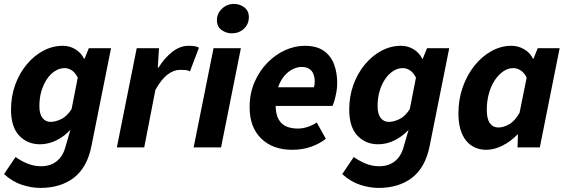

<svg xmlns="http://www.w3.org/2000/svg" viewBox="-24 -737 2833 960"><path d="M177.4 202.6Q134 202.6 86.1 187.2Q38.1 171.7 -3.8 133.5L53.8 48Q82 68.3 114.3 81.3Q146.6 94.2 181.4 94.2Q227.6 94.2 258.8 69.6Q289.9 45.1 302.4 0.2L327.9 -87.6Q295.2 -53.2 256.1 -34.4Q217 -15.6 175.8 -15.6Q113.2 -15.6 72.1 -58.8Q31.1 -102 31.1 -189.2Q31.1 -256.2 52.3 -313.9Q73.5 -371.6 110 -415.3Q146.5 -459 192.8 -483.5Q239.1 -508 290.2 -508Q324 -508 352.9 -490.7Q381.8 -473.3 396.2 -443H398.6L420.2 -496H531.2L433.5 -8.1Q412.4 99.5 346.2 151Q280 202.6 177.4 202.6ZM228.8 -127.6Q253.3 -127.6 282.1 -141.4Q311 -155.3 333.9 -191.5L364.8 -348.8Q352.2 -374.1 334.9 -385.3Q317.5 -396.5 299.6 -396.5Q274 -396.5 251.3 -382.1Q228.6 -367.7 211 -341.9Q193.4 -316.1 183.1 -281.6Q172.9 -247.2 172.9 -206.5Q172.9 -166.5 188.5 -147Q204 -127.6 228.8 -127.6Z M560.3 0 659.6 -496.1H771L764.9 -399.5H768.9Q798 -446.5 837.1 -477.3Q876.2 -508.1 918.9 -508.1Q937.7 -508.1 950.5 -505.8Q963.2 -503.5 970.7 -498.5L925.8 -380.2Q916.5 -385.7 902.7 -386.8Q889 -387.8 876.6 -387.8Q844.2 -387.8 813.4 -364Q782.6 -340.2 752.9 -287.4L697.1 0Z M944.2 0 1043.7 -496H1180.4L1081.3 0ZM1134.7 -570.3Q1107.1 -570.3 1083.8 -587Q1060.6 -603.6 1060.6 -636.2Q1060.6 -669.1 1085.7 -693.3Q1110.8 -717.4 1146 -717.4Q1174.5 -717.4 1197.3 -700.4Q1220.2 -683.3 1220.2 -651.2Q1220.2 -616.2 1195.6 -593.3Q1171 -570.3 1134.7 -570.3Z M1436.6 12Q1339.7 12 1281.9 -44.5Q1224.1 -100.9 1224.1 -200.5Q1224.1 -269.5 1248.4 -325.8Q1272.8 -382 1312.7 -423Q1352.6 -464 1401.5 -486Q1450.4 -508 1499.5 -508Q1559.2 -508 1594.8 -482.9Q1630.4 -457.8 1646.2 -415.7Q1662 -373.6 1662 -322Q1662 -298.3 1657.8 -275.7Q1653.7 -253.2 1648.4 -235Q1643 -216.9 1638.6 -207.3H1325.6L1336.3 -300.7H1545.6Q1548 -308.4 1548.8 -314.6Q1549.6 -320.8 1549.6 -329.1Q1549.6 -349.2 1543.5 -365.8Q1537.4 -382.4 1522.7 -392.3Q1508 -402.3 1483 -402.3Q1464.4 -402.3 1442 -392.1Q1419.6 -381.9 1399.7 -359.8Q1379.7 -337.6 1366.9 -301.9Q1354 -266.2 1354 -215.1Q1354 -167.5 1368.5 -141.2Q1383 -114.9 1408.1 -104.5Q1433.2 -94.2 1465.3 -94.2Q1489.8 -94.2 1515.6 -102.8Q1541.3 -111.5 1559.5 -124.8L1605.3 -43.1Q1574.8 -18.6 1531.5 -3.3Q1488.3 12 1436.6 12Z M1868.4 202.6Q1825 202.6 1777.1 187.2Q1729.1 171.7 1687.2 133.5L1744.8 48Q1773 68.3 1805.3 81.3Q1837.6 94.2 1872.4 94.2Q1918.6 94.2 1949.8 69.6Q1980.9 45.1 1993.4 0.2L2018.9 -87.6Q1986.2 -53.2 1947.1 -34.4Q1908 -15.6 1866.8 -15.6Q1804.2 -15.6 1763.1 -58.8Q1722.1 -102 1722.1 -189.2Q1722.1 -256.2 1743.3 -313.9Q1764.5 -371.6 1801 -415.3Q1837.5 -459 1883.8 -483.5Q1930.1 -508 1981.2 -508Q2015 -508 2043.9 -490.7Q2072.8 -473.3 2087.2 -443H2089.6L2111.2 -496H2222.2L2124.5 -8.1Q2103.4 99.5 2037.2 151Q1971 202.6 1868.4 202.6ZM1919.8 -127.6Q1944.3 -127.6 1973.1 -141.4Q2002 -155.3 2024.9 -191.5L2055.8 -348.8Q2043.2 -374.1 2025.9 -385.3Q2008.5 -396.5 1990.6 -396.5Q1965 -396.5 1942.3 -382.1Q1919.6 -367.7 1902 -341.9Q1884.4 -316.1 1874.1 -281.6Q1863.9 -247.2 1863.9 -206.5Q1863.9 -166.5 1879.5 -147Q1895 -127.6 1919.8 -127.6Z M2408.1 12Q2343 12 2305.5 -35.3Q2268.1 -82.7 2268.1 -169.8Q2268.1 -240.8 2290.1 -302.4Q2312.1 -363.9 2349.4 -410Q2386.6 -456 2434.1 -482Q2481.6 -508 2533.2 -508Q2567 -508 2596.9 -490.7Q2626.8 -473.3 2641.2 -443H2643.2L2664.7 -496H2774.2L2675.1 0H2563.6L2565.8 -64.6H2563.4Q2529.9 -29.8 2488.3 -8.9Q2446.7 12 2408.1 12ZM2467.8 -99.5Q2493 -99.5 2521.5 -115.4Q2550 -131.2 2573.8 -173L2609.3 -348.8Q2597.2 -374.1 2578.9 -385.3Q2560.5 -396.5 2542.6 -396.5Q2516.6 -396.5 2492.9 -380.5Q2469.1 -364.6 2450.3 -336.3Q2431.4 -308 2420.6 -269.9Q2409.9 -231.8 2409.9 -187.6Q2409.9 -142 2425.5 -120.8Q2441 -99.5 2467.8 -99.5Z"/></svg>

Font: Source Sans 3 VF
Style: Italic
Weight: 200
Italic angle: -11°
Designer: Paul D. Hunt
Foundry: Adobe Systems Incorporated
Version: Version 3.042;hotconv 1.0.118;makeotfexe 2.5.65603